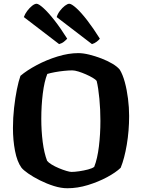

<svg xmlns="http://www.w3.org/2000/svg" viewBox="-20 -1003 757 1023"><path d="M339 0Q305 0 267 -12Q229 -24 193 -42Q157 -60 130.5 -78.5Q104 -97 94 -110Q71 -142 60 -199Q49 -256 49 -321Q49 -375 55 -428.5Q61 -482 70 -526.5Q79 -571 89 -599Q123 -628 175.5 -656Q228 -684 286.5 -702Q345 -720 397 -720Q423 -720 455.5 -712Q488 -704 520.5 -691.5Q553 -679 579 -663.5Q605 -648 618 -632Q634 -606 645 -565.5Q656 -525 662 -477.5Q668 -430 668 -385Q668 -306 655.5 -232Q643 -158 623 -109Q597 -84 550.5 -59Q504 -34 448.5 -17Q393 0 339 0ZM361 -87Q377 -87 401.5 -90.5Q426 -94 449 -100Q472 -106 482 -114Q499 -157 507 -223Q515 -289 515 -359Q515 -419 509.5 -477Q504 -535 495 -572Q490 -579 474 -588.5Q458 -598 437.5 -607Q417 -616 397.5 -622Q378 -628 365 -628Q347 -628 322 -625.5Q297 -623 272.5 -618.5Q248 -614 232 -609Q216 -569 208 -504.5Q200 -440 200 -370Q200 -306 207.5 -247Q215 -188 231 -146Q238 -137 255 -126.5Q272 -116 293.5 -107Q315 -98 333.5 -92.5Q352 -87 361 -87ZM295 -768 107 -912Q113 -929 125.5 -945.5Q138 -962 151.5 -972.5Q165 -983 175 -983Q186 -983 211.5 -960Q237 -937 270 -895Q303 -853 338 -797Q332 -790 321 -781Q310 -772 295 -768ZM470 -768 282 -912Q287 -929 299.5 -945.5Q312 -962 326 -972.5Q340 -983 349 -983Q361 -983 386.5 -960Q412 -937 444.5 -895Q477 -853 512 -797Q507 -790 495.5 -781Q484 -772 470 -768Z"/></svg>

Font: Texturina 72pt ExtraBold
Style: Regular
Weight: 800
Designer: Guillermo Torres Carreño
Foundry: Omnibus-Type
Version: Version 1.002; ttfautohint (v1.8.3)